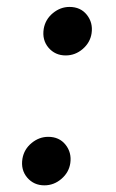

<svg xmlns="http://www.w3.org/2000/svg" viewBox="-20 -541 343 568"><path d="M111.3 7.3Q80.1 7.3 60.5 -15.6Q41 -38.6 46.4 -71.8Q51.3 -99.6 73.5 -117.9Q95.7 -136.2 122.6 -136.2Q155.3 -136.2 173.8 -113Q192.4 -89.8 188 -58.6Q184.1 -31.2 161.9 -12Q139.6 7.3 111.3 7.3ZM174.3 -377Q143.1 -377 123.5 -399.9Q104 -422.9 109.4 -456.1Q114.3 -483.9 136.5 -502.2Q158.7 -520.5 185.5 -520.5Q218.3 -520.5 236.8 -497.3Q255.4 -474.1 251 -442.9Q247.1 -415.5 224.9 -396.2Q202.6 -377 174.3 -377Z"/></svg>

Font: Inter Medium
Style: Italic
Weight: 500
Italic angle: -9.3988°
Designer: Rasmus Andersson
Foundry: rsms
Version: Version 4.001;git-66647c0bb